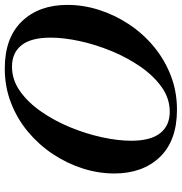

<svg xmlns="http://www.w3.org/2000/svg" viewBox="2 -770 779 824"><g transform="rotate(-90 392.0 -357.5)"><path d="M783.5 -458Q783.5 -390 762 -322.5Q740.5 -255 700.8 -194.8Q661 -134.5 605.2 -88Q549.5 -41.5 481 -14.8Q412.5 12 333.5 12Q201 12 130.5 -61.5Q60 -135 60 -257Q60 -325 81.5 -392.5Q103 -460 143 -520.2Q183 -580.5 238.5 -627Q294 -673.5 362.8 -700.2Q431.5 -727 510 -727Q642.5 -727 713 -653.5Q783.5 -580 783.5 -458ZM200.5 -184.5Q200.5 -101 233 -60Q265.5 -19 325 -19Q381.5 -19 430 -53.2Q478.5 -87.5 517.8 -144Q557 -200.5 585 -268.2Q613 -336 628 -404.8Q643 -473.5 643 -530.5Q643 -614 610.5 -655Q578 -696 518.5 -696Q462 -696 413.5 -661.8Q365 -627.5 325.8 -571Q286.5 -514.5 258.5 -446.8Q230.5 -379 215.5 -310.2Q200.5 -241.5 200.5 -184.5Z"/></g></svg>

Font: Newsreader Display SemiBold
Style: Italic
Weight: 600
Italic angle: -17°
Designer: Hugues Gentile
Foundry: Production Type
Version: Version 1.001